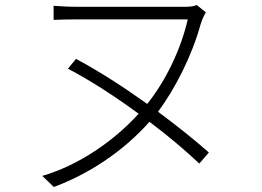

<svg xmlns="http://www.w3.org/2000/svg" viewBox="-20 -709 1040 763"><path d="M810 -103C757 -150 686 -207 608 -265C674 -353 743 -487 777 -612C783 -631 791 -648 798 -660L762 -689C750 -684 736 -682 718 -682H287C252 -682 220 -684 193 -686V-630C220 -631 253 -632 287 -632H726C701 -520 642 -392 565 -296C473 -362 374 -426 282 -475L250 -436C342 -388 441 -323 531 -257C433 -149 293 -52 148 -10L194 34C327 -15 467 -104 574 -225C651 -167 719 -109 772 -59Z"/></svg>

Font: Noto Sans T Chinese Light
Style: Regular
Weight: 300
Designer: Ryoko NISHIZUKA (kana & ideographs); Paul D. Hunt (Latin, Greek & Cyrillic); Wenlong ZHANG (bopomofo); Sandoll Communica
Foundry: Adobe Systems Incorporated
Version: Version 1.000;PS 1;hotconv 1.0.78;makeotf.lib2.5.61930